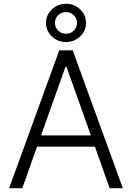

<svg xmlns="http://www.w3.org/2000/svg" viewBox="-20 -993 696 1013"><path d="M97.7 0H28.1L292.6 -727.3H363.6L628.2 0H558.6L480.8 -219.1H175.4ZM196.7 -278.8H459.5L330.6 -641H325.6ZM328.1 -771.3Q284.4 -771.3 253.6 -800.8Q222.7 -830.3 222.7 -872.2Q222.7 -914.1 253.6 -943.5Q284.4 -973 328.1 -973Q372.2 -973 403.1 -943.5Q433.9 -914.1 433.9 -872.2Q433.9 -830.3 403.1 -800.8Q372.2 -771.3 328.1 -771.3ZM328.1 -815Q352.6 -815 369.5 -831.7Q386.4 -848.4 386.4 -872.2Q386.4 -896.3 369.3 -912.8Q352.3 -929.3 328.1 -929.3Q304 -929.3 286.9 -912.8Q269.9 -896.3 269.9 -872.2Q269.9 -848.4 286.9 -831.7Q304 -815 328.1 -815Z"/></svg>

Font: Inter Zeller Light
Style: Regular
Weight: 300
Designer: Rasmus Andersson; Joe Bland
Foundry: zeller
Version: Version 3.015;git-dec3a8cb1